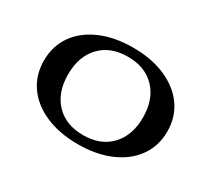

<svg xmlns="http://www.w3.org/2000/svg" viewBox="-96 -611 865 786"><g transform="rotate(30 336.5 -218.0)"><path d="M45 -218Q45 -286 81 -337.5Q117 -389 183 -417.5Q249 -446 336 -446Q423 -446 489 -417.5Q555 -389 591.5 -337.5Q628 -286 628 -218Q628 -150 591.5 -98.5Q555 -47 489 -18.5Q423 10 336 10Q249 10 183 -18.5Q117 -47 81 -98.5Q45 -150 45 -218ZM513 -218Q513 -303 465.5 -353Q418 -403 336 -403Q254 -403 206.5 -353Q159 -303 159 -218Q159 -133 206.5 -83Q254 -33 336 -33Q418 -33 465.5 -83Q513 -133 513 -218Z"/></g></svg>

Font: Fahkwang Medium
Style: Regular
Weight: 500
Version: Version 1.000; ttfautohint (v1.6)